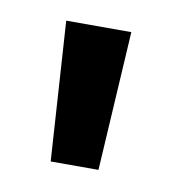

<svg xmlns="http://www.w3.org/2000/svg" viewBox="-39 -791 247 273"><g transform="rotate(10 84.0 -654.5)"><path d="M50 -554 37 -755H131L119 -554Z"/></g></svg>

Font: DM Sans 9pt 36pt Medium
Style: Regular
Weight: 500
Version: Version 4.004;gftools[0.9.30]